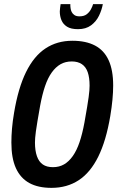

<svg xmlns="http://www.w3.org/2000/svg" viewBox="-20 -896 573 928"><path d="M229 12Q164 12 121.5 -11.5Q79 -35 57 -83Q35 -131 35 -207Q35 -239 38 -274.5Q41 -310 48 -351Q68 -471 106 -548Q144 -625 200 -662Q256 -699 330 -699Q395 -699 439 -676Q483 -653 505 -605Q527 -557 527 -483Q527 -451 523.5 -414Q520 -377 513 -335Q493 -216 455 -139Q417 -62 360.5 -25Q304 12 229 12ZM236 -88Q266 -88 289.5 -101.5Q313 -115 332 -142Q351 -169 364.5 -209Q378 -249 388 -303Q396 -348 401 -378Q406 -408 408.5 -427Q411 -446 412 -459Q413 -472 413 -482Q413 -521 404 -547Q395 -573 375.5 -586Q356 -599 327 -599Q296 -599 272.5 -585.5Q249 -572 230 -545.5Q211 -519 197.5 -479Q184 -439 174 -385Q166 -340 161 -310Q156 -280 153.5 -261.5Q151 -243 150 -230Q149 -217 149 -207Q149 -168 158.5 -141Q168 -114 187 -101Q206 -88 236 -88ZM357 -755Q323 -755 304 -767Q285 -779 277 -798.5Q269 -818 269 -841Q269 -849 270.5 -858Q272 -867 273 -876H320Q320 -872 320 -867Q320 -862 321 -857Q322 -847 326.5 -838Q331 -829 340 -823Q349 -817 364 -817Q386 -817 399 -827Q412 -837 419.5 -851Q427 -865 430 -876H477Q472 -848 458.5 -820Q445 -792 420 -773.5Q395 -755 357 -755Z"/></svg>

Font: Archivo ExtraCondensed SemiBold
Style: Italic
Weight: 600
Width: 2
Italic angle: -10°
Designer: Hector Gatti
Foundry: Omnibus-Type
Version: Version 2.001